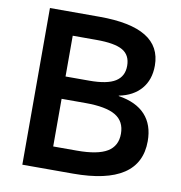

<svg xmlns="http://www.w3.org/2000/svg" viewBox="-81 -805 829 881"><g transform="rotate(10 333.0 -365.0)"><path d="M81 0V-730H312Q457 -730 529 -686Q601 -642 601 -553Q601 -487 564.5 -444.5Q528 -402 462 -389V-387Q545 -374 587 -328Q629 -282 629 -206Q629 -103 551 -51.5Q473 0 317 0ZM317 -107Q413 -107 457.5 -134Q502 -161 502 -218Q502 -276 457.5 -302.5Q413 -329 317 -329H143V-433H317Q400 -433 438 -457Q476 -481 476 -530Q476 -580 439 -601.5Q402 -623 317 -623H206V-107Z"/></g></svg>

Font: M PLUS 1 Thin SemiBold
Style: Regular
Weight: 600
Version: Version 1.001